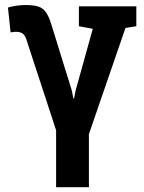

<svg xmlns="http://www.w3.org/2000/svg" viewBox="-20 -554 581 777"><path d="M207 203.6V-26.9L87.4 -392.1Q81.5 -411.1 71.8 -418.2Q62 -425.3 43.5 -425.3Q37.1 -425.3 22.9 -422.9L12.2 -523.4Q27.8 -528.3 47.6 -531Q67.4 -533.7 84.5 -533.7Q116.7 -533.7 135.5 -527.3Q154.3 -521 165.8 -504.6Q177.2 -488.3 187 -457.5L270.5 -188L276.9 -155.8H279.8L286.1 -188L355.5 -437.5L299.3 -447.8V-528.3H531.7V-447.8L487.8 -440.9L339.8 -11.2V203.6Z"/></svg>

Font: Roboto Slab SemiBold
Style: Regular
Weight: 600
Designer: Google
Version: Version 2.001; ttfautohint (v1.8.3)